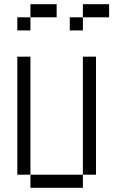

<svg xmlns="http://www.w3.org/2000/svg" viewBox="-20 -895 540 915"><path d="M250 -812.5V-875H125V-812.5H62.5V-750H125V-812.5ZM500 -812.5V-875H375V-812.5H312.5V-750H375V-812.5ZM125 -62.5V0H375V-62.5ZM125 -62.5V-625H62.5V-62.5ZM375 -62.5H437.5V-625H375Z"/></svg>

Font: UnifontExMono
Style: Regular
Weight: 500
Version: Version 15.0.06